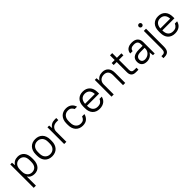

<svg xmlns="http://www.w3.org/2000/svg" viewBox="359 -2270 4057 4057"><g transform="rotate(-45 2388.0 -241.0)"><path d="M309 7Q257 7 217 -12.5Q177 -32 151 -73V200H85V-500H136L144 -416Q170 -462 211.5 -484.5Q253 -507 309 -507Q352 -507 388 -492Q424 -477 450 -447.5Q476 -418 490.5 -374Q505 -330 505 -272V-228Q505 -171 490.5 -127Q476 -83 450 -53Q424 -23 388 -8Q352 7 309 7ZM294 -55Q359 -55 398 -97.5Q437 -140 437 -228V-272Q437 -359 397.5 -402Q358 -445 294 -445Q234 -445 193.5 -403Q153 -361 151 -280V-228Q151 -144 191 -99.5Q231 -55 294 -55Z M835 7Q785 7 744.5 -9Q704 -25 675 -55Q646 -85 630.5 -128.5Q615 -172 615 -228V-272Q615 -327 631 -370.5Q647 -414 675.5 -444.5Q704 -475 744.5 -491Q785 -507 835 -507Q885 -507 925.5 -491Q966 -475 995 -445Q1024 -415 1039.5 -371Q1055 -327 1055 -272V-228Q1055 -173 1039 -129.5Q1023 -86 994.5 -55.5Q966 -25 925 -9Q884 7 835 7ZM835 -55Q903 -55 945 -99.5Q987 -144 987 -228V-272Q987 -355 944.5 -400Q902 -445 835 -445Q767 -445 725 -400.5Q683 -356 683 -272V-228Q683 -145 725.5 -100Q768 -55 835 -55Z M1195 -500H1246L1254 -418Q1278 -461 1319.5 -484Q1361 -507 1415 -507H1465V-445H1415Q1345 -445 1304 -407Q1263 -369 1261 -306V0H1195Z M1750 7Q1702 7 1662.5 -9Q1623 -25 1594.5 -55Q1566 -85 1550.5 -128.5Q1535 -172 1535 -228V-272Q1535 -327 1550.5 -370.5Q1566 -414 1594.5 -444.5Q1623 -475 1662.5 -491Q1702 -507 1750 -507Q1792 -507 1824.5 -496Q1857 -485 1881.5 -465.5Q1906 -446 1921.5 -420Q1937 -394 1945 -365H1875Q1860 -399 1831.5 -422Q1803 -445 1750 -445Q1686 -445 1644.5 -400.5Q1603 -356 1603 -272V-228Q1603 -187 1614 -154.5Q1625 -122 1645 -100Q1665 -78 1691.5 -66.5Q1718 -55 1750 -55Q1804 -55 1832 -79Q1860 -103 1875 -145H1945Q1930 -79 1882 -36Q1834 7 1750 7Z M2255 7Q2156 7 2098 -53.5Q2040 -114 2040 -228V-272Q2040 -385 2098.5 -446Q2157 -507 2255 -507Q2353 -507 2411.5 -446Q2470 -385 2470 -272V-231H2108V-228Q2108 -141 2148 -98Q2188 -55 2255 -55Q2317 -55 2349.5 -81Q2382 -107 2397 -146H2465Q2457 -114 2441 -86Q2425 -58 2399 -37.5Q2373 -17 2337 -5Q2301 7 2255 7ZM2255 -445Q2190 -445 2151.5 -404.5Q2113 -364 2108 -289H2401Q2397 -367 2357.5 -406Q2318 -445 2255 -445Z M2610 -500H2661L2669 -418Q2694 -461 2736.5 -484Q2779 -507 2835 -507Q2921 -507 2970.5 -455Q3020 -403 3020 -300V0H2954V-300Q2954 -373 2920 -409Q2886 -445 2825 -445Q2759 -445 2718.5 -407Q2678 -369 2676 -306V0H2610Z M3115 -500H3205V-640H3271V-500H3405V-440H3271V-140Q3271 -60 3345 -60H3415V0H3337Q3272 0 3238.5 -33.5Q3205 -67 3205 -132V-440H3115Z M3665 7Q3590 7 3550 -31.5Q3510 -70 3510 -138Q3510 -174 3521.5 -203.5Q3533 -233 3558.5 -253Q3584 -273 3624 -284Q3664 -295 3720 -295H3834V-340Q3834 -394 3807.5 -419.5Q3781 -445 3720 -445Q3665 -445 3637.5 -423.5Q3610 -402 3606 -365H3535Q3537 -396 3549 -422Q3561 -448 3584 -467Q3607 -486 3641 -496.5Q3675 -507 3720 -507Q3809 -507 3854.5 -463Q3900 -419 3900 -340V0H3849L3839 -94Q3813 -46 3767.5 -19.5Q3722 7 3665 7ZM3670 -55Q3704 -55 3734 -67.5Q3764 -80 3786.5 -101.5Q3809 -123 3821.5 -151.5Q3834 -180 3834 -212V-235H3720Q3643 -235 3610.5 -208Q3578 -181 3578 -138Q3578 -100 3601.5 -77.5Q3625 -55 3670 -55Z M3961 140H3995Q4037 140 4056 115.5Q4075 91 4075 30V-500H4141V30Q4141 123 4105.5 161.5Q4070 200 3995 200H3961ZM4108 -588Q4088 -588 4074.5 -601.5Q4061 -615 4061 -635Q4061 -655 4074.5 -668.5Q4088 -682 4108 -682Q4128 -682 4141.5 -668.5Q4155 -655 4155 -635Q4155 -615 4141.5 -601.5Q4128 -588 4108 -588Z M4506 7Q4407 7 4349 -53.5Q4291 -114 4291 -228V-272Q4291 -385 4349.5 -446Q4408 -507 4506 -507Q4604 -507 4662.5 -446Q4721 -385 4721 -272V-231H4359V-228Q4359 -141 4399 -98Q4439 -55 4506 -55Q4568 -55 4600.5 -81Q4633 -107 4648 -146H4716Q4708 -114 4692 -86Q4676 -58 4650 -37.5Q4624 -17 4588 -5Q4552 7 4506 7ZM4506 -445Q4441 -445 4402.5 -404.5Q4364 -364 4359 -289H4652Q4648 -367 4608.5 -406Q4569 -445 4506 -445Z"/></g></svg>

Font: PT Root UI Web
Style: Regular
Weight: 400
Designer: Vitaly Kuzmin
Foundry: ParaType Ltd.
Version: Version 1.000W